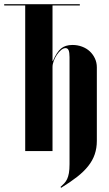

<svg xmlns="http://www.w3.org/2000/svg" viewBox="-30 -719 521 914"><path d="M350 -699H-10V-693H90V0H220V-400Q220 -414 226 -429.5Q232 -445 241 -458.5Q250 -472 261 -481Q272 -490 282 -490Q292 -490 296.5 -480Q301 -470 301 -447V62Q301 88 298 105Q295 122 289.5 133.5Q284 145 276 153.5Q268 162 258 171L261 175Q305 148 337 123Q369 98 390 71.5Q411 45 421 15.5Q431 -14 431 -48V-399Q431 -421 422 -440.5Q413 -460 397.5 -474.5Q382 -489 360.5 -497Q339 -505 315 -505Q281 -505 260.5 -488Q240 -471 222 -429H220V-459V-693H350Z"/></svg>

Font: Moniqa Black
Style: Regular
Weight: 900
Designer: Rajesh Rajput
Foundry: Rajesh Rajput
Version: Version 1.000